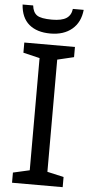

<svg xmlns="http://www.w3.org/2000/svg" viewBox="-60 -940 460 974"><g transform="rotate(5 169.5 -452.5)"><path d="M297.9 0H40V-51.8L124 -70.8V-642.1L40 -662.1V-713.9H297.9V-662.1L213.9 -642.1V-70.8L297.9 -51.8ZM167.5 -771Q98.6 -771 58.8 -804.7Q19 -838.4 14.6 -905.3H68.4Q72.3 -870.6 92.8 -856.2Q113.3 -841.8 169.4 -841.8Q218.8 -841.8 242.7 -857.2Q266.6 -872.6 270.5 -905.3H325.7Q319.3 -841.3 277.3 -806.2Q235.4 -771 167.5 -771Z"/></g></svg>

Font: NotoSans
Style: Regular
Weight: 400
Designer: Monotype Design team
Foundry: Monotype Imaging Inc.
Version: Version 1.04; ttfautohint (v1.4.1)